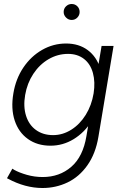

<svg xmlns="http://www.w3.org/2000/svg" viewBox="-20 -730 622 962"><path d="M19 165 15 163 42 115Q47 118 51 121Q76 135 114.5 146Q153 157 194 157Q278 157 337 106Q396 55 413 -48L489 -500H549L473 -44Q459 40 418 98Q377 156 318.5 184Q260 212 193 212Q106 212 19 165ZM47 -262Q59 -335 97 -391.5Q135 -448 191 -480Q247 -512 311 -512Q375 -512 419.5 -479Q464 -446 482 -387.5Q500 -329 488 -254Q476 -180 439 -122.5Q402 -65 348.5 -32.5Q295 0 233 0Q167 0 120 -33.5Q73 -67 53.5 -126.5Q34 -186 47 -262ZM449 -262Q458 -319 445.5 -364.5Q433 -410 400.5 -435Q368 -460 321 -460Q269 -460 223.5 -433.5Q178 -407 147 -360Q116 -313 106 -254Q96 -196 110.5 -150Q125 -104 160.5 -78.5Q196 -53 246 -53Q294 -53 337 -80Q380 -107 409.5 -154.5Q439 -202 449 -262ZM299 -670Q299 -687 311 -698.5Q323 -710 339 -710Q356 -710 367.5 -698.5Q379 -687 379 -670Q379 -654 367.5 -642Q356 -630 339 -630Q323 -630 311 -642Q299 -654 299 -670Z"/></svg>

Font: Oak Sans Light Italic
Style: Regular
Weight: 400
Italic angle: -9.5°
Foundry: Erik Kennedy, Walven
Version: Version 1.000;Glyphs 3.1.2 (3151)